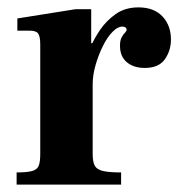

<svg xmlns="http://www.w3.org/2000/svg" viewBox="-20 -500 494 520"><path d="M25 0V-33Q54 -33 67.5 -37Q81 -41 85 -51.5Q89 -62 89 -83V-379Q89 -401 83.5 -409Q78 -417 60 -417H27V-450L184 -475H227V-383H231V-83Q231 -62 236.5 -51.5Q242 -41 258.5 -37Q275 -33 308 -33V0ZM211 -270V-334Q215 -347 224.5 -370.5Q234 -394 251 -419Q268 -444 293.5 -462Q319 -480 355 -480Q397 -480 420 -455.5Q443 -431 443 -393Q443 -363 426.5 -339.5Q410 -316 372 -316Q342 -316 323.5 -331.5Q305 -347 305 -376Q305 -391 309.5 -399Q314 -407 318.5 -411.5Q323 -416 323 -420Q323 -423 320 -425.5Q317 -428 311 -428Q299 -428 285 -414Q271 -400 259 -376Q247 -352 239 -324.5Q231 -297 231 -271Z"/></svg>

Font: Frank Ruhl Libre
Style: Bold
Weight: 700
Designer: Yanek Iontef
Foundry: Fontef
Version: Version 6.004